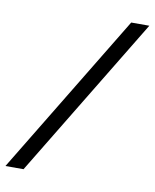

<svg xmlns="http://www.w3.org/2000/svg" viewBox="-133 -746 659 818"><g transform="rotate(10 197.0 -337.5)"><path d="M-53.3 10 368.3 -685H446.7L25 10Z"/></g></svg>

Font: Funnel Sans Light
Style: Italic
Weight: 300
Italic angle: -14.036°
Designer: NORD ID, Kristian Moeller
Foundry: Dicotype
Version: Version 1.000